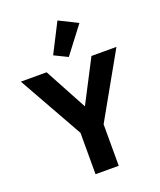

<svg xmlns="http://www.w3.org/2000/svg" viewBox="-173 -1084 995 1191"><g transform="rotate(-20 324.5 -488.5)"><path d="M9 0ZM248 0V-273L9 -698H179L329 -420H331L475 -698H640L401 -274V0ZM341 -740 253 -783 352 -977 475 -916Z"/></g></svg>

Font: Aneliza ExtraBold
Style: Regular
Weight: 800
Designer: Mike Abbink, Paul van der Laan, Pieter van Rosmalen
Foundry: Bold Monday
Version: Version 3.001;September 8, 2019;FontCreator 11.5.0.2425 64-b